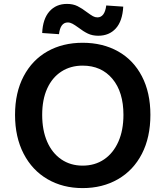

<svg xmlns="http://www.w3.org/2000/svg" viewBox="-20 -950 847 983"><path d="M57 -362Q57 -476 101 -559.5Q145 -643 223 -687Q301 -731 403 -731Q506 -731 584.5 -687Q663 -643 706.5 -559.5Q750 -476 750 -362Q750 -247 706.5 -162.5Q663 -78 584 -32.5Q505 13 403 13Q302 13 223.5 -32.5Q145 -78 101 -163Q57 -248 57 -362ZM612 -362Q612 -479 555.5 -546.5Q499 -614 403 -614Q341 -614 294 -583.5Q247 -553 221.5 -496.5Q196 -440 196 -362Q196 -283 221.5 -224.5Q247 -166 294 -134Q341 -102 403 -102Q466 -102 513 -134Q560 -166 586 -224.5Q612 -283 612 -362ZM381 -809Q363 -822 351 -828.5Q339 -835 327 -835Q289 -835 282 -775L196 -781Q199 -853 233 -891.5Q267 -930 323 -930Q354 -930 377 -918.5Q400 -907 426 -887Q445 -873 456 -867Q467 -861 479 -861Q497 -861 508.5 -876Q520 -891 524 -922L611 -916Q607 -842 573 -804.5Q539 -767 483 -767Q453 -767 430 -778Q407 -789 381 -809Z"/></svg>

Font: Nebula Sans Semibold
Style: Regular
Weight: 600
Designer: Paul D. Hunt for Adobe (as Source Sans)
Foundry: Nebula Entertainment & Broadcasting LLC
Version: Version 1.010